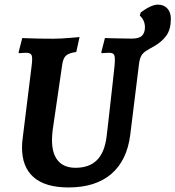

<svg xmlns="http://www.w3.org/2000/svg" viewBox="-20 -811 770 843"><path d="M558.9 -641.5Q591.2 -641.5 603.8 -654.6Q616.4 -667.7 616.4 -691.2Q616.4 -721.8 593.7 -742.6L598.1 -756.6Q618.7 -772.2 638.4 -781.4Q658.1 -790.7 672.7 -790.7Q699.5 -790.7 714.8 -773.8Q730.2 -757 730.2 -728.6Q730.2 -682.8 710.9 -655.3Q691.6 -627.9 656.4 -607.8Q634.3 -595.9 620.4 -586.7Q606.5 -577.5 600.1 -565.6Q593.6 -553.7 590.6 -532.5ZM210.9 -237.6Q209.9 -227.3 209.1 -216.5Q208.3 -205.8 208.3 -197.5Q207.9 -137.5 234.1 -105.9Q260.4 -74.3 311.8 -74.3Q371.6 -74.3 405.4 -107.8Q439.1 -141.3 447.8 -209.6Q450.3 -229.7 454.6 -267.3Q458.8 -305 463.8 -349.2Q468.8 -393.4 473.3 -433.5Q477.8 -473.7 480.5 -499.5Q483.2 -525.3 483.2 -525.3Q486.1 -559 481.6 -569.2Q477 -579.3 459.2 -579.3Q451.1 -579.3 438.6 -578.3Q426.1 -577.3 426.1 -577.3L424.7 -581.3L440.7 -644Q440.7 -644 454 -643.5Q467.3 -643 486.5 -642.7Q505.8 -642.5 525.9 -642Q545.9 -641.5 558.9 -641.5L590.6 -532.5L551.8 -218.6Q537.5 -106.2 468.5 -47.1Q399.5 12 280.6 12Q178.8 12 127.5 -33Q76.1 -78 76.7 -165Q76.7 -184 79.7 -205L119.3 -525.3Q123.3 -558.2 118.7 -568.8Q114.1 -579.3 93.8 -579.3Q85.7 -579.3 74.4 -578.3Q63.1 -577.3 63.1 -577.3L61.6 -581.3L77.7 -644Q77.7 -644 100.5 -643Q123.3 -642 155.1 -641.5Q186.9 -641 214.3 -641Q228.9 -641 248.4 -642Q267.9 -643.1 286.3 -644.6Q304.8 -646.2 317 -647.2Q329.3 -648.3 329.3 -648.3L314.9 -582.7Q283.3 -578.6 270.4 -567.4Q257.6 -556.1 253.5 -529.3Z"/></svg>

Font: Alegreya
Style: Italic
Weight: 400
Italic angle: -7°
Designer: Juan Pablo del Peral
Foundry: Huerta Tipografica
Version: Version 2.009